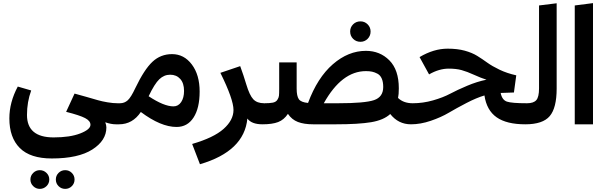

<svg xmlns="http://www.w3.org/2000/svg" viewBox="-20 -797 3880 1231"><path d="M743 -62 723 0Q692 0 655 -13Q662 6 662 20Q662 104 572 161.5Q482 219 312 219Q174 219 107 152Q40 85 40 -38Q40 -141 94 -242L180 -217Q153 -143 153 -60Q153 84 324 84Q429 84 494.5 58.5Q560 33 560 3Q560 -22 525.5 -40Q491 -58 404 -80L458 -197Q485 -190 533.5 -176Q582 -162 608 -154.5Q634 -147 669.5 -141Q705 -135 734 -135ZM235 294Q260 294 278 311.5Q296 329 296 354Q296 379 278 396.5Q260 414 235 414Q211 414 193 396.5Q175 379 175 354Q175 329 193 311.5Q211 294 235 294ZM355.5 311.5Q373 294 398 294Q423 294 440.5 311.5Q458 329 458 354Q458 379 440.5 396.5Q423 414 398 414Q373 414 355.5 396.5Q338 379 338 354Q338 329 355.5 311.5Z M1083 -450Q1160 -450 1210 -383.5Q1260 -317 1260 -210Q1260 -104 1221 -43.5Q1182 17 1112 17Q1011 17 883 -79Q830 0 743 0H723L703 -61L734 -135H749Q778 -135 799 -154Q820 -173 848 -233Q905 -352 957.5 -401Q1010 -450 1083 -450ZM1092 -115Q1123 -115 1141.5 -142.5Q1160 -170 1160 -214Q1160 -264 1135.5 -291Q1111 -318 1071 -318Q1032 -318 1001.5 -289Q971 -260 933 -180Q1031 -115 1092 -115Z M1674 -135 1683 -62 1663 0Q1593 0 1566 -37Q1546 173 1262 256L1212 126Q1350 86 1413.5 29.5Q1477 -27 1477 -92Q1477 -160 1393 -330L1520 -373Q1542 -313 1559 -256Q1580 -186 1604 -160.5Q1628 -135 1674 -135Z M2291 -529Q2263 -529 2244 -548Q2225 -567 2225 -595Q2225 -622 2244 -641Q2263 -660 2291 -660Q2318 -660 2337 -641Q2356 -622 2356 -595Q2356 -567 2337 -548Q2318 -529 2291 -529ZM2626 -135 2635 -60 2615 0Q2534 0 2482 -66Q2440 -27 2359.5 -13.5Q2279 0 2133 0H1988Q1929 0 1890 -15Q1851 -30 1826 -67Q1801 -29 1763.5 -14.5Q1726 0 1663 0L1643 -62L1675 -135Q1710 -135 1729.5 -139Q1749 -143 1758 -156.5Q1767 -170 1768.5 -183Q1770 -196 1770 -228V-397H1882V-229Q1882 -181 1896 -161Q1910 -141 1955 -137Q2015 -299 2114 -385Q2213 -471 2326 -471Q2416 -471 2476.5 -410Q2537 -349 2537 -231Q2537 -191 2532 -169Q2567 -135 2626 -135ZM2147 -135Q2319 -135 2378 -155Q2437 -175 2437 -239Q2437 -272 2427.5 -293.5Q2418 -315 2400 -324.5Q2382 -334 2365.5 -337.5Q2349 -341 2326 -341Q2171 -341 2056 -135Z M3359 -135 3368 -60 3348 0Q3228 0 3164 -45Q3100 -90 3086 -185Q3035 -170 2970.5 -136.5Q2906 -103 2857 -74Q2808 -45 2742 -22.5Q2676 0 2615 0L2595 -62L2626 -135Q2692 -135 2756.5 -153.5Q2821 -172 2866 -196Q2911 -220 2975 -247Q3039 -274 3099 -286Q3064 -297 3019 -317.5Q2974 -338 2939.5 -347.5Q2905 -357 2857 -357Q2795 -357 2731 -320L2670 -431Q2761 -485 2850 -485Q2913 -485 2960 -472Q3007 -459 3040 -438.5Q3073 -418 3104 -395.5Q3135 -373 3183 -350Q3231 -327 3290 -314L3275 -204L3190 -201Q3199 -156 3230 -145.5Q3261 -135 3359 -135Z M3348 0 3328 -62 3359 -135Q3401 -135 3418.5 -155Q3436 -175 3436 -230V-762L3549 -776V-229Q3549 -105 3504.5 -52.5Q3460 0 3348 0Z M3782 0H3665V-762L3782 -777Z"/></svg>

Font: FiraGO SemiBold
Style: Regular
Weight: 600
Designer: bBox Type
Foundry: bBox Type GmbH
Version: Version 1.001;PS 001.001;hotconv 1.0.88;makeotf.lib2.5.64775